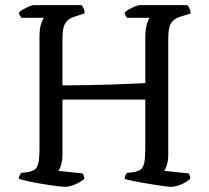

<svg xmlns="http://www.w3.org/2000/svg" viewBox="-20 -724 811 744"><path d="M232 0Q225 0 207.5 -2Q190 -4 167.5 -7.5Q145 -11 122 -15Q99 -19 80.5 -23.5Q62 -28 53 -31Q53 -38 56 -44Q59 -50 62 -54L88 -57Q104 -60 114 -66.5Q124 -73 128.5 -91.5Q133 -110 133 -149V-578Q133 -615 139.5 -632.5Q146 -650 150 -655H63Q61 -659 58 -662.5Q55 -666 53 -675Q58 -681 69.5 -687.5Q81 -694 93 -699Q105 -704 110 -704H296Q300 -700 304 -691.5Q308 -683 308 -672L268 -659Q250 -653 240 -643Q230 -633 226 -616.5Q222 -600 222 -572V-393Q261 -393 305.5 -394Q350 -395 394 -396Q438 -397 476.5 -399Q515 -401 543 -402V-578Q543 -610 549 -630Q555 -650 560 -655H473Q470 -658 467 -663Q464 -668 463 -675Q468 -681 479.5 -687.5Q491 -694 503 -699Q515 -704 520 -704H706Q710 -700 714 -692Q718 -684 719 -672L678 -659Q660 -653 650 -643.5Q640 -634 636 -617.5Q632 -601 632 -572V-126Q632 -103 627 -86Q622 -69 616 -62L711 -52Q712 -51 714.5 -45.5Q717 -40 717 -31Q703 -18 681 -9Q659 0 642 0Q635 0 617 -2.5Q599 -5 576.5 -8.5Q554 -12 531 -16Q508 -20 489.5 -24Q471 -28 463 -31Q463 -38 466 -44.5Q469 -51 472 -54L498 -57Q515 -60 525 -67Q535 -74 539 -93.5Q543 -113 543 -149V-338H222V-126Q222 -103 217 -86Q212 -69 206 -62L300 -52Q302 -50 304.5 -43.5Q307 -37 307 -31Q292 -18 270 -9Q248 0 232 0Z"/></svg>

Font: Texturina 12pt Light
Style: Regular
Weight: 300
Designer: Guillermo Torres Carreño
Foundry: Omnibus-Type
Version: Version 1.002